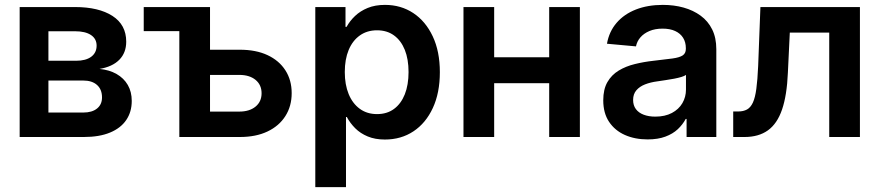

<svg xmlns="http://www.w3.org/2000/svg" viewBox="-20 -558 3582 782"><path d="M60.1 0V-529.3H285.6Q381.8 -529.3 438 -493.2Q494.1 -457 494.1 -388.2Q494.1 -343.3 466.1 -314.7Q438 -286.1 385.3 -277.3Q425.3 -273.4 454.8 -256.6Q484.4 -239.7 500.5 -211.9Q516.6 -184.1 516.6 -147Q516.6 -102.1 494.1 -69.1Q471.7 -36.1 428.2 -18.1Q384.8 0 321.3 0ZM177.2 -99.6H318.8Q355 -99.6 375.2 -116Q395.5 -132.3 395.5 -161.1Q395.5 -193.8 375.2 -211.9Q355 -230 318.8 -230H177.2ZM177.2 -310.5H289.6Q329.6 -310.5 351.6 -326.9Q373.5 -343.3 373.5 -372.1Q373.5 -399.9 350.6 -415.3Q327.6 -430.7 285.6 -430.7H177.2Z M565.4 -431.2V-529.3H757.8V-431.2ZM797.9 -355.5H956.5Q1022.5 -355.5 1069.6 -333.5Q1116.7 -311.5 1142.3 -271.7Q1168 -231.9 1168 -178.7Q1168 -125.5 1142.3 -85.2Q1116.7 -44.9 1069.6 -22.5Q1022.5 0 956.5 0H710.4V-529.3H835.4V-103.5H954.6Q996.1 -103.5 1020.8 -123.8Q1045.4 -144 1045.4 -178.2Q1045.4 -212.4 1020.8 -232.7Q996.1 -252.9 954.6 -252.9H797.9Z M1264.2 204.1V-529.3H1387.2V-448.7H1391.6Q1404.8 -472.7 1426 -492.9Q1447.3 -513.2 1477.5 -525.6Q1507.8 -538.1 1547.9 -538.1Q1612.8 -538.1 1663.1 -504.9Q1713.4 -471.7 1742.4 -410.2Q1771.5 -348.6 1771.5 -264.2Q1771.5 -179.7 1742.9 -118.2Q1714.4 -56.6 1664.1 -23.2Q1613.8 10.3 1547.4 10.3Q1507.8 10.3 1477.8 -2.2Q1447.8 -14.6 1426.8 -35.6Q1405.8 -56.6 1392.6 -81.5H1389.2V204.1ZM1515.6 -93.3Q1556.2 -93.3 1584.7 -114.3Q1613.3 -135.3 1628.7 -173.8Q1644 -212.4 1644 -264.6Q1644 -316.9 1628.7 -355Q1613.3 -393.1 1584.7 -413.8Q1556.2 -434.6 1515.6 -434.6Q1475.1 -434.6 1445.6 -413.6Q1416 -392.6 1400.1 -354.5Q1384.3 -316.4 1384.3 -264.6Q1384.3 -213.4 1400.1 -174.8Q1416 -136.2 1445.6 -114.7Q1475.1 -93.3 1515.6 -93.3Z M2249.5 -324.7V-219.2H1959V-324.7ZM1992.7 -529.3V0H1867.7V-529.3ZM2341.8 -529.3V0H2216.8V-529.3Z M2617.7 9.8Q2565.9 9.8 2525.1 -8.3Q2484.4 -26.4 2460.7 -61.8Q2437 -97.2 2437 -149.4Q2437 -194.3 2453.9 -223.6Q2470.7 -252.9 2499.8 -270.5Q2528.8 -288.1 2565.7 -297.1Q2602.5 -306.2 2642.1 -310.5Q2689.9 -315.9 2718.8 -319.8Q2747.6 -323.7 2760.5 -332.3Q2773.4 -340.8 2773.4 -358.9V-361.8Q2773.4 -386.2 2762.2 -404.1Q2751 -421.9 2730 -431.6Q2709 -441.4 2678.7 -441.4Q2647.9 -441.4 2625 -431.6Q2602.1 -421.9 2588.1 -405.5Q2574.2 -389.2 2570.3 -369.1L2452.1 -379.9Q2460.9 -429.7 2491.5 -465.1Q2522 -500.5 2570.1 -519.3Q2618.2 -538.1 2679.7 -538.1Q2725.1 -538.1 2764.4 -527.1Q2803.7 -516.1 2833.7 -494.1Q2863.8 -472.2 2880.6 -438.2Q2897.5 -404.3 2897.5 -357.4V0H2776.4V-73.7H2772.9Q2760.7 -50.8 2740.5 -31.7Q2720.2 -12.7 2689.9 -1.5Q2659.7 9.8 2617.7 9.8ZM2648.9 -83Q2688.5 -83 2716.6 -97.9Q2744.6 -112.8 2759.3 -137.9Q2773.9 -163.1 2773.9 -192.9V-252.9Q2768.1 -248.5 2755.4 -244.6Q2742.7 -240.7 2725.8 -237.5Q2709 -234.4 2691.2 -231.7Q2673.3 -229 2657.2 -226.6Q2629.9 -223.1 2607.4 -214.4Q2585 -205.6 2571.8 -190.2Q2558.6 -174.8 2558.6 -150.9Q2558.6 -128.9 2569.8 -113.8Q2581.1 -98.6 2601.6 -90.8Q2622.1 -83 2648.9 -83Z M2966.3 0V-104H2986.8Q3007.8 -104 3022.5 -112.1Q3037.1 -120.1 3046.4 -140.1Q3055.7 -160.2 3060.5 -196.3Q3065.4 -232.4 3067.9 -289.1L3077.1 -529.3H3482.4V0H3357.4V-425.3H3196.8L3189 -262.2Q3185.1 -169.9 3165.3 -112.1Q3145.5 -54.2 3107.7 -27.1Q3069.8 0 3012.2 0Z"/></svg>

Font: Inter 24pt SemiBold
Style: Regular
Weight: 600
Designer: Rasmus Andersson
Foundry: rsms
Version: Version 4.001;git-66647c0bb